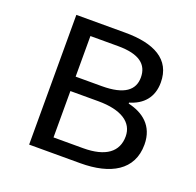

<svg xmlns="http://www.w3.org/2000/svg" viewBox="-101 -646 765 751"><g transform="rotate(20 281.5 -270.0)"><path d="M94 0H307C432 0 518 -47 518 -154C518 -233 466 -270 405 -284V-288C460 -304 495 -342 495 -404C495 -501 417 -540 298 -540H94ZM174 -312V-481H289C378 -481 415 -450 415 -396C415 -344 377 -312 283 -312ZM174 -59V-252H290C387 -252 438 -217 438 -159C438 -95 391 -59 297 -59Z"/></g></svg>

Font: Noto Sans HK DemiLight
Style: Regular
Weight: 350
Designer: Ryoko NISHIZUKA 西塚涼子 (kana, bopomofo & ideographs); Paul D. Hunt (Latin, Greek & Cyrillic); Sandoll Communications 산돌커뮤니
Foundry: Adobe
Version: Version 2.004;hotconv 1.0.118;makeotfexe 2.5.65603